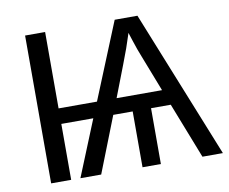

<svg xmlns="http://www.w3.org/2000/svg" viewBox="-76 -784 1049 880"><g transform="rotate(-10 448.5 -344.0)"><path d="M93.3 0H186.5V-260.3H335.4L229.5 0H326.2L428.2 -259.8H518.6V0H604V-259.8H695.8L797.4 0H892.6L616.2 -688H510.3L365.2 -332.5H186.5V-688H93.3ZM562 -617.7 575.2 -577.1C584.3 -548.8 593.4 -523.4 602.5 -501L668 -332.5H456.5C503.4 -453.3 531 -525.6 539.3 -549.3C547.6 -573.1 553.7 -591.3 557.6 -604Z"/></g></svg>

Font: Arimo
Style: Regular
Weight: 400
Designer: Steve Matteson
Foundry: Monotype Imaging Inc.
Version: Version 1.32